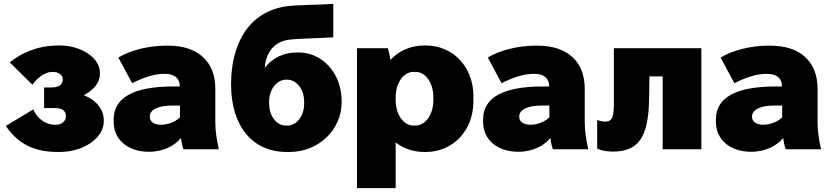

<svg xmlns="http://www.w3.org/2000/svg" viewBox="-20 -768 4281 988"><path d="M277 14H287C412 14 514 -59 514 -143V-150C514 -206 473 -255 411 -278C462 -304 494 -343 494 -386V-395C494 -473 393 -534 290 -534H281C172 -534 88 -494 30 -447L147 -332C171 -367 211 -398 249 -398H253C284 -398 303 -379 303 -362V-360C303 -333 283 -318 247 -318H207V-212H263C299 -212 319 -198 319 -172V-166C319 -147 298 -126 269 -126H263C227 -126 180 -144 151 -205L10 -120C72 -28 156 14 277 14Z M746 13C825 13 881 -21 911 -58C914 -35 918 -17 924 0H1106C1095 -51 1088 -91 1088 -141V-312C1088 -453 996 -533 847 -533H834C744 -533 650 -509 589 -472L660 -340C720 -370 775 -388 824 -388H829C883 -388 905 -360 905 -325V-323H871C667 -323 565 -265 565 -154V-140C565 -48 640 13 746 13ZM808 -126C774 -126 751 -143 751 -164V-169C751 -203 792 -225 867 -225H906V-164C879 -138 839 -126 808 -126Z M1455 14H1470C1619 14 1738 -100 1738 -241V-248C1738 -389 1641 -498 1517 -498H1507C1441 -498 1383 -471 1342 -419C1347 -486 1382 -551 1463 -563C1510 -570 1624 -571 1695 -576V-748C1627 -743 1516 -743 1464 -737C1255 -712 1169 -536 1169 -334C1169 -119 1279 14 1455 14ZM1450 -122C1404 -122 1365 -170 1365 -234V-246C1365 -310 1406 -358 1452 -358H1458C1505 -358 1545 -310 1545 -246V-234C1545 -170 1506 -122 1460 -122Z M1817 200H2016V-35C2056 -4 2107 14 2163 14H2171C2312 14 2416 -97 2416 -246V-274C2416 -423 2312 -534 2171 -534H2163C2093 -534 2032 -506 1989 -460C1986 -481 1981 -505 1975 -520H1817ZM2107 -122C2057 -122 2016 -178 2016 -253V-267C2016 -342 2057 -398 2107 -398H2119C2170 -398 2210 -342 2210 -267V-253C2210 -178 2169 -122 2119 -122Z M2647 13C2726 13 2782 -21 2812 -58C2815 -35 2819 -17 2825 0H3007C2996 -51 2989 -91 2989 -141V-312C2989 -453 2897 -533 2748 -533H2735C2645 -533 2551 -509 2490 -472L2561 -340C2621 -370 2676 -388 2725 -388H2730C2784 -388 2806 -360 2806 -325V-323H2772C2568 -323 2466 -265 2466 -154V-140C2466 -48 2541 13 2647 13ZM2709 -126C2675 -126 2652 -143 2652 -164V-169C2652 -203 2693 -225 2768 -225H2807V-164C2780 -138 2740 -126 2709 -126Z M3134 12C3266 12 3317 -63 3320 -257L3322 -375H3390V0H3589V-520H3139V-243C3139 -174 3135 -142 3093 -142C3086 -142 3067 -144 3053 -151V-3C3079 8 3103 12 3134 12Z M3845 13C3924 13 3980 -21 4010 -58C4013 -35 4017 -17 4023 0H4205C4194 -51 4187 -91 4187 -141V-312C4187 -453 4095 -533 3946 -533H3933C3843 -533 3749 -509 3688 -472L3759 -340C3819 -370 3874 -388 3923 -388H3928C3982 -388 4004 -360 4004 -325V-323H3970C3766 -323 3664 -265 3664 -154V-140C3664 -48 3739 13 3845 13ZM3907 -126C3873 -126 3850 -143 3850 -164V-169C3850 -203 3891 -225 3966 -225H4005V-164C3978 -138 3938 -126 3907 -126Z"/></svg>

Font: Fixel Display Black
Style: Regular
Weight: 900
Designer: AlfaBravo + MacPaw
Foundry: Kyrylo Tkachov, Marchela Mozhyna, Serhii Makarenko, Maria Weinstein, Zakhar Kryvoshyya
Version: Version 1.211